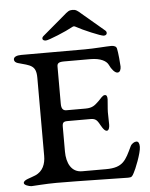

<svg xmlns="http://www.w3.org/2000/svg" viewBox="-54 -818 678 865"><g transform="rotate(-5 284.5 -385.5)"><path d="M175 -646C188 -646 270 -680 296 -695C305 -700 307 -700 316 -695C342 -680 424 -645 437 -645C446 -645 451 -650 451 -656C451 -660 450 -664 445 -668L347 -751C328 -768 321 -773 306 -773C291 -773 284 -768 265 -751L167 -668C162 -664 160 -660 160 -656C160 -650 166 -646 175 -646ZM217 -356V-524C217 -537 221 -545 248 -545H367C415 -545 440 -529 448 -512C457 -492 472 -474 484 -474C496 -474 500 -488 500 -500C500 -511 495 -566 491 -582C489 -591 481 -596 465 -596C447 -596 388 -591 346 -591H59C38 -591 24 -585 24 -573C24 -564 31 -559 40 -556C97 -540 122 -539 122 -482V-129C122 -92 109 -60 75 -45C53 -35 20 -30 20 -15C20 -5 42 1 53 2C60 2 119 -3 166 -3C272 -3 453 2 490 2C507 2 509 -2 517 -17C525 -30 555 -104 555 -132C555 -147 551 -157 541 -157C532 -157 519 -149 514 -138C485 -77 472 -45 395 -45H286C238 -45 217 -88 217 -140V-252C217 -271 222 -276 241 -276H346C367 -276 374 -266 381 -255C387 -245 400 -217 413 -217C423 -217 426 -233 426 -243C426 -254 425 -285 425 -300C425 -315 429 -350 429 -358C429 -370 427 -378 418 -378C407 -378 398 -363 387 -353C369 -336 358 -325 326 -325H240C226 -325 217 -332 217 -356Z"/></g></svg>

Font: EB Garamond SC 08
Style: Regular
Weight: 400
Version: Version 0.016